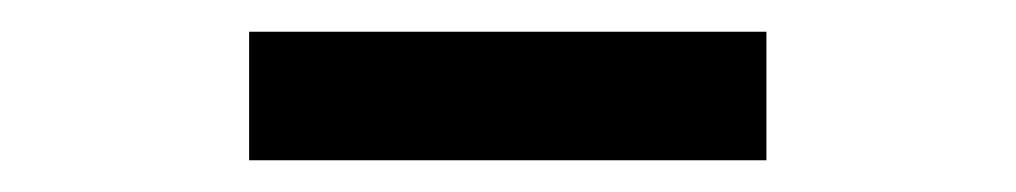

<svg xmlns="http://www.w3.org/2000/svg" viewBox="-20 -740 640 121"><path d="M137 -720H463V-639H137Z"/></svg>

Font: Kufam Medium
Style: Regular
Weight: 500
Designer: Wael Morcos, Artur Schmal
Foundry: Original Type
Version: Version 1.300; ttfautohint (v1.8.3)